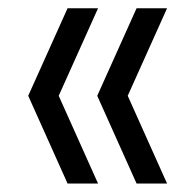

<svg xmlns="http://www.w3.org/2000/svg" viewBox="-20 -514 454 466"><path d="M144 -68.5 48.5 -281.5 144 -494H218L122.5 -281.5L218 -68.5ZM311.5 -68.5 216 -281.5 311.5 -494H385.5L290 -281.5L385.5 -68.5Z"/></svg>

Font: Encode Sans SC Condensed
Style: Regular
Weight: 400
Width: 3
Designer: Multiple Designers
Foundry: Impallari Type
Version: Version 3.002